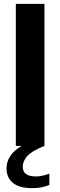

<svg xmlns="http://www.w3.org/2000/svg" viewBox="-20 -760 314 1000"><path d="M62.5 0V-740H211.5V0ZM148.5 220Q80.5 220 47.2 192.5Q14 165 14 117.5Q14 71.5 48.2 34.2Q82.5 -3 169.5 -35.5L211.5 0Q143.5 27.5 121 53.8Q98.5 80 98.5 108.5Q98.5 159 167 159Q182 159 199.2 155.5Q216.5 152 237 144V203.5Q217 211.5 195.5 215.8Q174 220 148.5 220Z"/></svg>

Font: Encode Sans Semi Condensed
Style: Bold
Weight: 700
Width: 4
Designer: Multiple Designers
Foundry: Impallari Type
Version: Version 3.000; ttfautohint (v1.8.3) -l 8 -r 50 -G 200 -x 14 